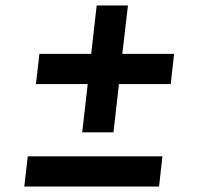

<svg xmlns="http://www.w3.org/2000/svg" viewBox="-20 -679 726 699"><path d="M425.3 -482.9H613.8L601.6 -373H413.1L393.1 -197.3H279.3L299.3 -373H110.8L123.5 -482.9H312L332 -659.2H445.8ZM571.3 -109.9 559.1 0H68.4L81.1 -109.9Z"/></svg>

Font: Proza Libre
Style: Bold Italic
Weight: 700
Designer: Jasper de Waard
Foundry: Jasper de Waard
Version: Version 1.000; ttfautohint (v1.4.1.8-43bc)